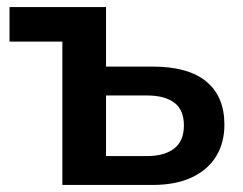

<svg xmlns="http://www.w3.org/2000/svg" viewBox="-20 -525 690 545"><path d="M157 0V-407H7V-505H281V-336H413Q514.5 -336 565.7 -293.5Q617 -251 617 -171Q617 -119 593 -80.5Q569 -42 523.5 -21Q478 0 413 0ZM281 -82H397Q447 -82 474.5 -103.5Q502 -125 502 -169Q502 -212.9 474.8 -233.5Q447.7 -254 397 -254H281Z"/></svg>

Font: Mulish ExtraLight
Style: Regular
Weight: 200
Designer: Vernon Adams
Foundry: Vernon Adams
Version: Version 3.603